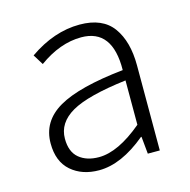

<svg xmlns="http://www.w3.org/2000/svg" viewBox="-81 -573 657 665"><g transform="rotate(-15 247.0 -240.5)"><path d="M196 12Q135 12 96 -22Q57 -56 57 -121Q57 -200 130 -242.5Q203 -285 364 -302Q366 -449 254 -449Q178 -449 102 -394L79 -431Q168 -493 260 -493Q342 -493 379 -442Q416 -391 416 -305V0H373L367 -62H365Q276 12 196 12ZM207 -32Q276 -32 364 -106V-265Q225 -248 167 -214.5Q109 -181 109 -124Q109 -77 136 -54.5Q163 -32 207 -32Z"/></g></svg>

Font: Assistant Light
Style: Regular
Weight: 300
Designer: Hebrew By Ben Nathan, Latin by Paul Hunt
Version: Version 2.001;PS 002.001;hotconv 1.0.88;makeotf.lib2.5.64775